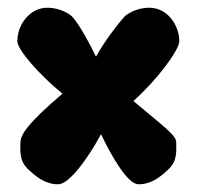

<svg xmlns="http://www.w3.org/2000/svg" viewBox="-20 -466 510 498"><path d="M326 -204C386 -257 445 -336 445 -359C445 -400 415 -446 367 -446C335 -446 309 -430 302 -422C284 -402 249 -356 229 -319C211 -357 185 -403 168 -422C161 -430 135 -446 103 -446C57 -446 25 -402 25 -359C25 -337 82 -272 142 -223C50 -145 33 -115 33 -97C33 -77 29 -50 52 -28C75 -6 98 12 131 12C160 12 210 -58 242 -118C271 -57 312 12 339 12C372 12 395 -6 418 -28C441 -50 437 -77 437 -97C437 -115 408 -135 326 -204Z"/></svg>

Font: Manosque
Style: Regular
Weight: 400
Designer: Ariel Martín Pérez
Foundry: Ariel Martín Pérez
Version: Version 1.005;hotconv 1.0.109;makeotfexe 2.5.65596